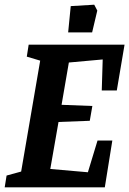

<svg xmlns="http://www.w3.org/2000/svg" viewBox="-27 -797 550 817"><path d="M406 -412 410 -544 266 -531 235 -351 366 -346 355 -283 222 -278 187 -78 347 -64 388 -199H451L419 0H-7L1 -50L63 -67L144 -539L87 -556L95 -607H503L470 -412ZM274 -771 374 -777 387 -752 365 -659H263Z"/></svg>

Font: Grenze SemiBold
Style: Italic
Weight: 600
Italic angle: -10°
Designer: Renata Polastri
Foundry: Omnibus-Type
Version: Version 1.002; ttfautohint (v1.8)